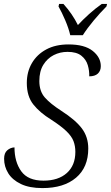

<svg xmlns="http://www.w3.org/2000/svg" viewBox="-20 -951 567 981"><path d="M197 10Q130 10 86.5 -11Q43 -32 22 -66Q1 -100 1 -140Q1 -169 17 -183Q33 -197 54 -198Q54 -124 88.5 -76Q123 -28 202 -28Q278 -28 321.5 -67Q365 -106 365 -175Q365 -205 355.5 -230Q346 -255 319 -281Q292 -307 241 -340Q184 -375 150.5 -417Q117 -459 117 -527Q117 -584 143 -628.5Q169 -673 216.5 -698.5Q264 -724 330 -724Q412 -724 453.5 -691Q495 -658 495 -613Q495 -589 480 -575Q465 -561 436 -561Q437 -589 428.5 -618Q420 -647 395.5 -666.5Q371 -686 325 -686Q287 -686 254.5 -669.5Q222 -653 201.5 -620Q181 -587 181 -537Q181 -485 209 -453Q237 -421 293 -385Q366 -338 398.5 -294.5Q431 -251 431 -192Q431 -96 368.5 -43Q306 10 197 10ZM339 -771Q331 -806 313.5 -847Q296 -888 279 -918L282 -931H304Q350 -880 378 -823Q403 -850 434.5 -878.5Q466 -907 500 -931H527L524 -918Q491 -885 458.5 -846Q426 -807 403 -771Z"/></svg>

Font: Noto Serif SemiCondensed Light
Style: Italic
Weight: 300
Width: 4
Italic angle: -12°
Designer: Monotype Design Team
Foundry: Monotype Imaging Inc.
Version: Version 2.013; ttfautohint (v1.8.4.7-5d5b)